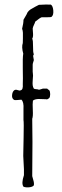

<svg xmlns="http://www.w3.org/2000/svg" viewBox="-20 -825 268 834"><path d="M82 -304V-351Q84 -382 73 -392Q68 -392 55.5 -390.5Q43 -389 40 -392Q31 -398 32.5 -412.5Q34 -427 42 -433Q48 -437 57 -433.5Q66 -430 70 -433Q81 -435 79 -460Q80 -477 79 -526Q78 -575 81 -592Q73 -621 79 -638Q79 -645 79.5 -658.5Q80 -672 79.5 -682.5Q79 -693 76 -700Q82 -724 82 -739Q84 -743 88 -749.5Q92 -756 95 -761.5Q98 -767 100 -772Q105 -779 112.5 -784Q120 -789 132.5 -795.5Q145 -802 149 -804Q182 -806 201 -805Q210 -799 211.5 -779Q213 -759 204 -752Q203 -750 183.5 -750Q164 -750 161 -750Q154 -748 133 -731Q132 -726 127.5 -717Q123 -708 122 -701Q122 -697 123 -686.5Q124 -676 123.5 -669Q123 -662 120 -657Q124 -649 123.5 -623.5Q123 -598 127 -589Q124 -585 124 -581.5Q124 -578 125.5 -572.5Q127 -567 127 -564Q126 -560 124 -554Q122 -548 122 -544V-514Q122 -511 123 -503Q124 -495 123 -490Q123 -486 122 -474Q121 -462 122 -454.5Q123 -447 127 -440Q130 -438 138.5 -437.5Q147 -437 149 -435Q151 -435 156.5 -437Q162 -439 166 -440H185Q186 -438 194 -433Q198 -427 198 -416Q198 -405 194 -399Q193 -398 191 -397Q189 -396 188 -395Q187 -394 184.5 -393.5Q182 -393 179 -394Q174 -394 163.5 -394.5Q153 -395 147.5 -395Q142 -395 135 -393.5Q128 -392 123 -388Q121 -375 122.5 -347Q124 -319 120 -309Q122 -232 120 -60Q120 -58 124.5 -43.5Q129 -29 127 -20Q122 -13 107 -11.5Q92 -10 82 -14Q72 -28 84 -64V-90Q84 -99 82.5 -118.5Q81 -138 81 -148Q81 -158 82.5 -226.5Q84 -295 82 -304Z"/></svg>

Font: FuturaRenner Light
Style: Regular
Weight: 300
Designer: BSozoo
Foundry: BSozoo
Version: Version 1.001;PS 001.001;hotconv 1.0.70;makeotf.lib2.5.58329